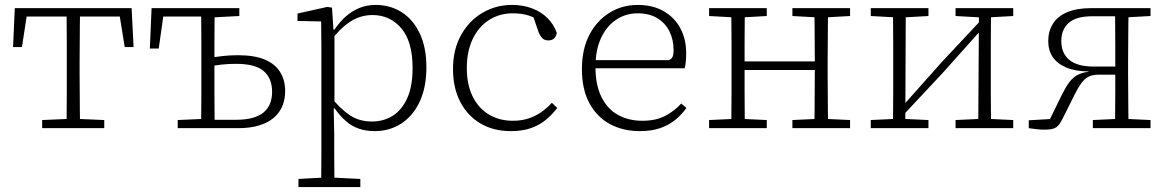

<svg xmlns="http://www.w3.org/2000/svg" viewBox="-20 -520 4731 779"><path d="M33 -329 40 -487H514L522 -329H486L462 -478L488 -453H66L92 -478L69 -329ZM151 0V-33L268 -38H286L403 -33V0ZM250 0Q250 -30 250.5 -67Q251 -104 251 -143Q251 -182 251 -216V-271Q251 -306 251 -344.5Q251 -383 250.5 -420.5Q250 -458 250 -487H305Q304 -458 304 -420.5Q304 -383 303.5 -344.5Q303 -306 303 -271V-216Q303 -182 303.5 -143Q304 -104 304 -67Q304 -30 305 0Z M831 0V-34H937Q1013 -34 1048.5 -63Q1084 -92 1084 -148Q1084 -202 1050 -231.5Q1016 -261 938 -261Q906 -261 879.5 -258Q853 -255 829 -250V-285Q853 -289 882.5 -292.5Q912 -296 945 -296Q1013 -296 1055 -278Q1097 -260 1117 -227Q1137 -194 1137 -151Q1137 -117 1125.5 -89.5Q1114 -62 1090.5 -42Q1067 -22 1031 -11Q995 0 946 0ZM796 0Q796 -30 796.5 -67Q797 -104 797 -143Q797 -182 797 -216V-271Q797 -306 797 -344.5Q797 -383 796.5 -420.5Q796 -458 796 -487H851Q851 -458 850.5 -420.5Q850 -383 850 -344.5Q850 -306 850 -271V-216Q850 -182 850 -143Q850 -104 850.5 -67Q851 -30 851 0ZM588 -323 595 -487H815V-453H621L646 -478L624 -323ZM701 0V-33L814 -38H821V0ZM824 -449V-487H951V-455L835 -449Z M1191 239V206L1301 200H1319L1442 206V239ZM1283 239Q1283 206 1283.5 169.5Q1284 133 1284 95.5Q1284 58 1284 23V-265Q1284 -296 1284 -324.5Q1284 -353 1283.5 -380.5Q1283 -408 1283 -433L1187 -435V-465L1308 -492L1327 -489L1333 -398L1337 -396V-86L1334 -82L1336 26Q1336 60 1336 97.5Q1336 135 1336.5 171Q1337 207 1337 239ZM1500 12Q1465 12 1436 2Q1407 -8 1383 -29Q1359 -50 1338 -80H1316L1320 -129Q1362 -77 1400 -52Q1438 -27 1489 -27Q1536 -27 1573 -50Q1610 -73 1632 -121Q1654 -169 1654 -244Q1654 -352 1608 -405.5Q1562 -459 1491 -459Q1459 -459 1430.5 -447.5Q1402 -436 1375.5 -413Q1349 -390 1320 -353L1315 -400H1337Q1359 -432 1384 -454Q1409 -476 1439 -488Q1469 -500 1504 -500Q1564 -500 1610.5 -470Q1657 -440 1683.5 -383.5Q1710 -327 1710 -247Q1710 -166 1683 -108Q1656 -50 1608.5 -19Q1561 12 1500 12Z M2053 12Q1982 12 1929.5 -19Q1877 -50 1847.5 -106.5Q1818 -163 1818 -240Q1818 -319 1850.5 -377.5Q1883 -436 1937.5 -468Q1992 -500 2057 -500Q2102 -500 2139 -486Q2176 -472 2201.5 -446.5Q2227 -421 2239 -387Q2237 -373 2228.5 -364.5Q2220 -356 2205 -356Q2189 -356 2180 -365.5Q2171 -375 2165 -390L2138 -469L2179 -430Q2153 -448 2125 -457Q2097 -466 2060 -466Q2007 -466 1964.5 -439Q1922 -412 1898 -362Q1874 -312 1874 -244Q1874 -177 1897.5 -129Q1921 -81 1963.5 -55.5Q2006 -30 2061 -30Q2095 -30 2123 -39Q2151 -48 2174.5 -64Q2198 -80 2219 -103L2241 -82Q2221 -56 2195.5 -34.5Q2170 -13 2135 -0.5Q2100 12 2053 12Z M2576 12Q2507 12 2454 -17Q2401 -46 2371 -102Q2341 -158 2341 -240Q2341 -320 2371 -378Q2401 -436 2452.5 -468Q2504 -500 2567 -500Q2629 -500 2673 -474.5Q2717 -449 2740.5 -405Q2764 -361 2764 -305Q2764 -286 2762.5 -270Q2761 -254 2758 -243H2374V-276H2693Q2705 -280 2709 -290Q2713 -300 2713 -316Q2713 -359 2696 -393Q2679 -427 2646.5 -446.5Q2614 -466 2567 -466Q2519 -466 2480 -440Q2441 -414 2418.5 -365.5Q2396 -317 2396 -248Q2396 -176 2420 -127Q2444 -78 2487 -54Q2530 -30 2586 -30Q2640 -30 2677.5 -49Q2715 -68 2744 -100L2765 -82Q2746 -55 2719.5 -33.5Q2693 -12 2658 0Q2623 12 2576 12Z M2947 0Q2947 -30 2947.5 -67Q2948 -104 2948 -143Q2948 -182 2948 -216V-271Q2948 -306 2948 -344.5Q2948 -383 2947.5 -420.5Q2947 -458 2947 -487H3002Q3002 -458 3001.5 -420Q3001 -382 3001 -342Q3001 -302 3001 -264V-242Q3001 -196 3001 -151.5Q3001 -107 3001.5 -68.5Q3002 -30 3002 0ZM3284 0Q3285 -30 3285 -68.5Q3285 -107 3285.5 -151Q3286 -195 3286 -242V-264Q3286 -302 3285.5 -342Q3285 -382 3285 -420Q3285 -458 3284 -487H3340Q3339 -458 3339 -420.5Q3339 -383 3338.5 -344.5Q3338 -306 3338 -271V-216Q3338 -182 3338.5 -143Q3339 -104 3339 -67Q3339 -30 3340 0ZM2857 0V-33L2966 -38H2984L3091 -33V0ZM2857 -455V-487H3091V-455L2984 -449H2966ZM3195 0V-33L3303 -38H3322L3429 -33V0ZM3195 -455V-487H3429V-455L3322 -449H3303ZM2980 -236V-271H3306V-236Z M3513 0V-33L3621 -38H3640L3747 -33V0ZM3857 0V-33L3965 -38H3983L4091 -33V0ZM3603 0Q3603 -30 3603.5 -67Q3604 -104 3604 -143Q3604 -182 3604 -216V-271Q3604 -306 3604 -344.5Q3604 -383 3603.5 -420.5Q3603 -458 3603 -487H3655L3653 0ZM3641 -49 3628 -86H3639L3800 -267L3962 -440L3974 -401H3963L3802 -221ZM3949 0 3952 -487H4001Q4001 -458 4000.5 -420.5Q4000 -383 4000 -344.5Q4000 -306 4000 -271V-216Q4000 -182 4000 -143Q4000 -104 4000.5 -67Q4001 -30 4001 0ZM3513 -455V-487H3747V-455L3640 -449H3622ZM3857 -455V-487H4091V-455L3983 -449H3965Z M4407 -487H4648V-455L4540 -449L4526 -454H4411Q4346 -454 4316 -427Q4286 -400 4286 -354Q4286 -304 4318.5 -277Q4351 -250 4417 -250H4525V-217H4437Q4412 -217 4396 -208.5Q4380 -200 4367.5 -183Q4355 -166 4341 -138L4293 -42Q4285 -25 4276.5 -14Q4268 -3 4255 1.5Q4242 6 4218 6Q4200 6 4184 4Q4168 2 4154 0V-32L4259 -38L4233 -22L4287 -133Q4304 -167 4318.5 -186.5Q4333 -206 4352 -216Q4371 -226 4398 -229L4396 -230Q4341 -231 4305 -246.5Q4269 -262 4251 -289Q4233 -316 4233 -354Q4233 -393 4252 -423.5Q4271 -454 4310 -470.5Q4349 -487 4407 -487ZM4504 0Q4504 -30 4504.5 -67.5Q4505 -105 4505 -146Q4505 -187 4505 -225V-256Q4505 -298 4505 -340Q4505 -382 4504.5 -420Q4504 -458 4504 -487H4559Q4558 -458 4558 -420.5Q4558 -383 4557.5 -344.5Q4557 -306 4557 -271V-216Q4557 -182 4557.5 -143Q4558 -104 4558 -67Q4558 -30 4559 0ZM4414 0V-33L4523 -38H4541L4648 -33V0Z"/></svg>

Font: Source Serif 4 Light
Style: Regular
Weight: 300
Designer: Frank Grießhammer
Foundry: Adobe Systems Incorporated
Version: Version 4.004;hotconv 1.0.116;makeotfexe 2.5.65601